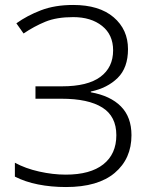

<svg xmlns="http://www.w3.org/2000/svg" viewBox="-20 -744 605 774"><path d="M496 -546Q496 -471 454.5 -430Q413 -389 346 -375V-372Q425 -358 467.5 -315Q510 -272 510 -199Q510 -104 442.5 -47Q375 10 246 10Q186 10 133.5 -0.5Q81 -11 40 -32V-88Q82 -65 137.5 -52.5Q193 -40 245 -40Q344 -40 396.5 -81.5Q449 -123 449 -199Q449 -275 392.5 -310.5Q336 -346 228 -346H123V-396H230Q333 -396 384.5 -434Q436 -472 436 -541Q436 -604 391.5 -639.5Q347 -675 275 -675Q208 -675 163 -656.5Q118 -638 75 -609L46 -650Q89 -681 145 -702.5Q201 -724 275 -724Q380 -724 438 -674.5Q496 -625 496 -546Z"/></svg>

Font: RS Noto Sans Light
Style: Regular
Weight: 300
Designer: Monotype Design Team
Foundry: Monotype Imaging Inc.
Version: Version 3.10